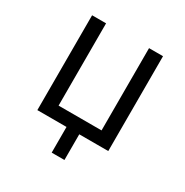

<svg xmlns="http://www.w3.org/2000/svg" viewBox="-160 -681 919 952"><g transform="rotate(30 300.0 -205.0)"><path d="M264 -7H97V-550H177V-79H423V-550H503V-7H337V140H264Z"/></g></svg>

Font: JuliaMono
Style: Regular
Weight: 400
Monospace: yes
Designer: cormullion
Foundry: corm
Version: Version 0.055; ttfautohint (v1.8.4)